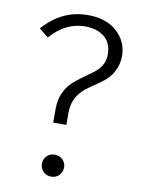

<svg xmlns="http://www.w3.org/2000/svg" viewBox="-81 -753 609 820"><g transform="rotate(10 223.5 -342.5)"><path d="M198.2 -84Q218.8 -84 232.4 -70.3Q246.1 -56.6 246.1 -37.1Q246.1 -17.6 232.4 -2.9Q218.8 11.2 198.2 11.2Q177.7 11.2 163.6 -2.9Q149.9 -17.1 149.9 -37.1Q149.9 -56.6 163.6 -70.3Q177.2 -84 198.2 -84ZM233.9 -695.8Q314 -695.8 360.4 -653.3Q406.7 -610.8 407.2 -549.8Q407.2 -474.1 342.3 -426.8Q315.9 -408.2 289.1 -389.6Q224.1 -345.2 224.1 -272.9V-217.8H167V-276.9Q167 -316.4 180.7 -346.7Q194.3 -377 216.8 -397.5Q239.7 -418 299.3 -460Q346.2 -494.1 346.2 -543.5Q346.7 -592.8 315.4 -619.1Q284.2 -645.5 231 -646Q146 -646 81.1 -571.8L41 -604Q121.1 -695.8 233.9 -695.8Z"/></g></svg>

Font: FiraSans-Light
Style: Regular
Weight: 300
Designer: Carrois Corporate & Edenspiekermann AG
Foundry: Carrois Corporate GbR & Edenspiekermann AG
Version: Version 3.106;PS 003.106;hotconv 1.0.70;makeotf.lib2.5.58329